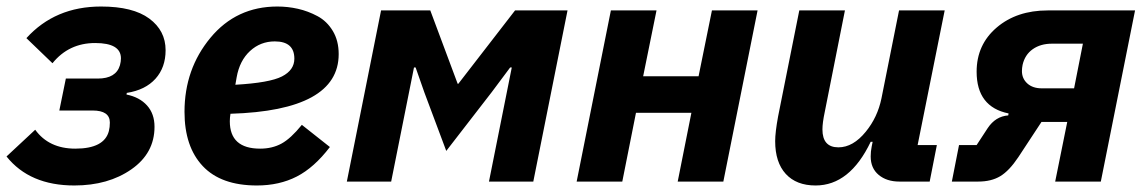

<svg xmlns="http://www.w3.org/2000/svg" viewBox="-30 -557 3516 589"><path d="M198 12Q61 12 -10 -77L78 -159Q120 -101 201 -101Q290 -101 304 -155Q307 -167 307 -181Q307 -218 254 -218H152L172 -316H270Q326 -316 338 -357Q341 -368 341 -378Q341 -425 262 -425Q181 -425 131 -363L51 -440Q139 -537 280 -537Q378 -537 428 -500Q478 -463 478 -403Q478 -350 447 -315.5Q416 -281 359 -272L358 -267Q398 -259 421 -233.5Q444 -208 444 -168Q444 -87 373 -37.5Q302 12 198 12Z M758 12Q648 12 592 -47.5Q536 -107 536 -214Q536 -345 615.5 -441Q695 -537 821 -537Q853 -537 884 -530Q915 -523 944 -507.5Q973 -492 991 -462Q1009 -432 1009 -391Q1009 -218 677 -208Q675 -196 675 -185Q675 -101 768 -101Q805 -101 833.5 -116.5Q862 -132 896 -174L982 -106Q934 -43 880.5 -15.5Q827 12 758 12ZM813 -430Q769 -430 737 -400.5Q705 -371 696 -320L692 -297Q797 -303 835 -322.5Q873 -342 873 -377Q873 -430 813 -430Z M1034 0 1139 -525H1290L1374 -300H1376L1550 -525H1711L1606 0H1470L1540 -350H1535L1479 -275L1339 -94L1272 -273L1245 -350H1240L1170 0Z M1739 0 1844 -525H1984L1943 -323H2113L2154 -525H2294L2189 0H2049L2091 -211H1921L1879 0Z M2422 -525H2562L2500 -213Q2493 -180 2493 -160Q2493 -105 2542 -105Q2587 -105 2626 -153Q2662 -197 2674 -255L2728 -525H2868L2785 -112H2844L2822 0H2729Q2690 0 2665.5 -20.5Q2641 -41 2641 -77Q2641 -92 2644 -107L2647 -122H2641Q2577 12 2472 12Q2413 12 2380.5 -23.5Q2348 -59 2348 -124Q2348 -151 2357 -200Z M2890 0 2912 -112H2966L3000 -164Q3024 -200 3063 -203L3064 -209Q2966 -229 2966 -337Q2966 -420 3027.5 -472.5Q3089 -525 3184 -525H3452L3347 0H3207L3244 -183H3165L3094 -75Q3066 -33 3038.5 -16.5Q3011 0 2971 0ZM3292 -423H3197Q3162 -423 3138 -406Q3114 -389 3107 -358Q3105 -348 3105 -339Q3105 -316 3121.5 -301Q3138 -286 3166 -286H3265Z"/></svg>

Font: Aneliza
Style: Bold Italic
Weight: 700
Italic angle: -11.31°
Designer: Mike Abbink, Paul van der Laan, Pieter van Rosmalen
Foundry: Bold Monday
Version: Version 3.0